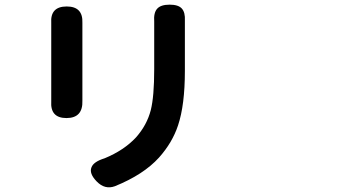

<svg xmlns="http://www.w3.org/2000/svg" viewBox="-20 -768 1540 825"><path d="M395.5 11.7Q362.3 -22.5 373 -48.8Q381.8 -73.2 429.7 -87.9Q512.7 -122.1 564.5 -177.7Q611.3 -230.5 627.9 -294.9Q642.6 -353.5 642.6 -470.7V-652.3Q642.6 -664.1 642.6 -674.8Q639.6 -712.9 655.3 -730.5Q670.9 -748 709 -748Q746.1 -748 761.2 -731.4Q776.4 -714.8 774.4 -678.7Q774.4 -666 774.4 -652.3V-557.6V-462.9Q774.4 -317.4 745.1 -229.5Q720.7 -155.3 663.1 -90.8Q596.7 -17.6 473.6 32.2Q430.7 47.9 395.5 11.7ZM265.6 -260.7Q195.3 -260.7 200.2 -333Q200.2 -338.9 200.2 -344.7V-667Q200.2 -668 200.2 -668.9Q195.3 -740.2 266.6 -740.2Q336.9 -740.2 334 -669.9Q334 -668.9 334 -667V-504.9V-343.8Q334 -339.8 334 -335.9Q336.9 -260.7 265.6 -260.7Z"/></svg>

Font: Bpmf GenSen Rounded B
Style: B
Weight: 700
Foundry: But Ko
Version: Version 1.320